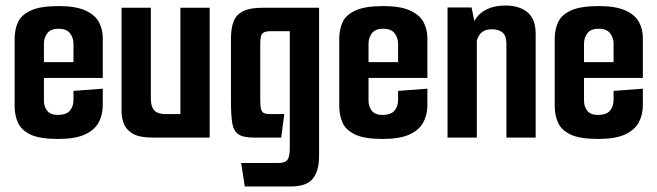

<svg xmlns="http://www.w3.org/2000/svg" viewBox="-20 -498 2380 695"><path d="M190 5Q124 5 90.5 -11Q57 -27 45 -54Q33 -81 33 -113V-358Q33 -391 45 -417.5Q57 -444 91.5 -460Q126 -476 193 -476Q253 -476 288 -460.5Q323 -445 337.5 -419Q352 -393 352 -360V-266L246 -259V-340Q246 -361 233.5 -377.5Q221 -394 192 -394Q164 -394 151.5 -378Q139 -362 139 -340V-133Q139 -112 151 -97Q163 -82 189 -82Q220 -82 233 -97.5Q246 -113 246 -136V-169L352 -177V-117Q352 -82 337 -54.5Q322 -27 287 -11Q252 5 190 5ZM45 -216V-273H352V-216Z M531 0Q484 0 460 -14.5Q436 -29 428 -51Q420 -73 420 -95V-470H526V-141Q526 -112 538.5 -98.5Q551 -85 579 -85H633V-470H739V0Z M866 177 853 92H987Q1012 92 1020.5 80.5Q1029 69 1029 39V-385H959Q942 -385 934 -380Q926 -375 924 -364.5Q922 -354 922 -336V-137Q922 -114 925 -103Q928 -92 935.5 -88.5Q943 -85 957 -85H1009L998 0H899Q859 0 842 -12.5Q825 -25 820.5 -53.5Q816 -82 816 -130V-358Q816 -397 826 -421.5Q836 -446 861 -458Q886 -470 931 -470H1135V67Q1135 120 1112.5 148.5Q1090 177 1032 177Z M1365 5Q1299 5 1265.5 -11Q1232 -27 1220 -54Q1208 -81 1208 -113V-358Q1208 -391 1220 -417.5Q1232 -444 1266.5 -460Q1301 -476 1368 -476Q1428 -476 1463 -460.5Q1498 -445 1512.5 -419Q1527 -393 1527 -360V-266L1421 -259V-340Q1421 -361 1408.5 -377.5Q1396 -394 1367 -394Q1339 -394 1326.5 -378Q1314 -362 1314 -340V-133Q1314 -112 1326 -97Q1338 -82 1364 -82Q1395 -82 1408 -97.5Q1421 -113 1421 -136V-169L1527 -177V-117Q1527 -82 1512 -54.5Q1497 -27 1462 -11Q1427 5 1365 5ZM1220 -216V-273H1527V-216Z M1600 -471H1687L1697 -422Q1712 -449 1740.5 -463.5Q1769 -478 1808 -478Q1861 -478 1890 -453Q1919 -428 1919 -376V0H1813V-340Q1813 -368 1799.5 -380Q1786 -392 1760 -392Q1737 -392 1724.5 -381.5Q1712 -371 1706 -352V0H1600Z M2145 5Q2079 5 2045.5 -11Q2012 -27 2000 -54Q1988 -81 1988 -113V-358Q1988 -391 2000 -417.5Q2012 -444 2046.5 -460Q2081 -476 2148 -476Q2208 -476 2243 -460.5Q2278 -445 2292.5 -419Q2307 -393 2307 -360V-266L2201 -259V-340Q2201 -361 2188.5 -377.5Q2176 -394 2147 -394Q2119 -394 2106.5 -378Q2094 -362 2094 -340V-133Q2094 -112 2106 -97Q2118 -82 2144 -82Q2175 -82 2188 -97.5Q2201 -113 2201 -136V-169L2307 -177V-117Q2307 -82 2292 -54.5Q2277 -27 2242 -11Q2207 5 2145 5ZM2000 -216V-273H2307V-216Z"/></svg>

Font: Smooch Sans
Style: Bold
Weight: 700
Designer: Robert E. Leuschke
Foundry: Robert E. Leuschke
Version: Version 1.010